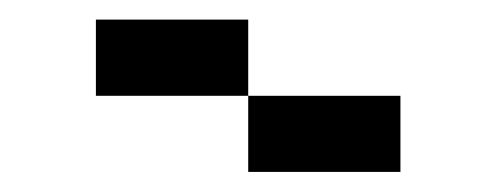

<svg xmlns="http://www.w3.org/2000/svg" viewBox="-20 -866 502 194"><path d="M230.8 -692.3V-769.2H384.6V-692.3ZM76.9 -769.2V-846.2H230.8V-769.2Z"/></svg>

Font: Mintsoda - Lime Green 13x16
Style: Regular
Weight: 400
Designer: Mintsoda-15
Version: Version 1.0